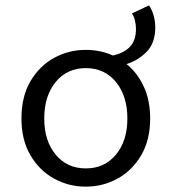

<svg xmlns="http://www.w3.org/2000/svg" viewBox="-20 -684 640 716"><path d="M300 12Q236 12 181.5 -18Q127 -48 93.5 -105Q60 -162 60 -242Q60 -324 93.5 -381Q127 -438 181.5 -468Q236 -498 300 -498Q355 -498 401 -477Q442 -486 464.5 -509.5Q487 -533 487 -576Q487 -591 483.5 -606.5Q480 -622 472 -634L536 -664Q547 -647 553 -626Q559 -605 559 -582Q559 -524 527.5 -491.5Q496 -459 452 -445Q492 -413 516 -361.5Q540 -310 540 -242Q540 -162 506.5 -105Q473 -48 418.5 -18Q364 12 300 12ZM300 -56Q370 -56 412.5 -107.5Q455 -159 455 -242Q455 -326 412.5 -378Q370 -430 300 -430Q230 -430 187.5 -378Q145 -326 145 -242Q145 -159 187.5 -107.5Q230 -56 300 -56Z"/></svg>

Font: SauceCodePro NFM
Style: Regular
Weight: 400
Monospace: yes
Designer: Paul D. Hunt, Teo Tuominen
Foundry: Adobe
Version: Version 2.042;hotconv 1.1.0;makeotfexe 2.6.0;Nerd Fonts 3.3.